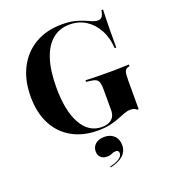

<svg xmlns="http://www.w3.org/2000/svg" viewBox="-144 -690 911 1016"><g transform="rotate(-20 312.0 -182.0)"><path d="M308.9 11.3Q225 11.3 162.9 -24.2Q100.8 -59.7 67.7 -124.6Q34.7 -189.5 34.7 -278.2Q34.7 -371 69.8 -439.1Q104.8 -507.3 169 -544.8Q233.1 -582.3 320.2 -582.3Q360.5 -582.3 389.5 -575.4Q418.5 -568.5 439.9 -559.3Q461.3 -550 477.4 -543.1Q493.5 -536.3 508.9 -536.3Q523.4 -536.3 531.5 -546.8Q539.5 -557.3 543.5 -581.5H552.4Q551.6 -558.9 550.8 -531.5Q550 -504 549.6 -465.3Q549.2 -426.6 549.2 -368.5H540.3Q537.1 -427.4 512.5 -472.6Q487.9 -517.7 448.4 -542.7Q408.9 -567.7 358.1 -567.7Q300.8 -567.7 260.5 -533.9Q220.2 -500 199.6 -435.5Q179 -371 179 -278.2Q179 -146 220.2 -72.6Q261.3 0.8 334.7 0.8Q358.9 0.8 375.8 -6.9Q392.7 -14.5 401.6 -29.4Q410.5 -44.4 410.5 -66.1V-183.1Q410.5 -208.1 406.5 -221.8Q402.4 -235.5 391.1 -241.5Q379.8 -247.6 357.3 -250L337.1 -252.4V-261.3Q350.8 -260.5 370.6 -260.1Q390.3 -259.7 415.7 -259.3Q441.1 -258.9 469.4 -258.9H480.6H487.9Q509.7 -258.9 533.5 -259.7Q557.3 -260.5 581.5 -261.3V-252.4L575.8 -250.8Q559.7 -246.8 554.4 -233.9Q549.2 -221 549.2 -183.1V-21.8H540.3Q534.7 -28.2 526.6 -31Q518.5 -33.9 506.5 -33.9Q489.5 -33.9 471 -27Q452.4 -20.2 429.8 -10.9Q407.3 -1.6 377.8 4.8Q348.4 11.3 308.9 11.3ZM304.8 217.7 304 212.1Q337.9 204.8 356.9 191.9Q375.8 179 375.8 162.9Q375.8 146 358.1 146Q346 146 335.1 151.6Q324.2 157.3 306.5 157.3Q284.7 157.3 271.8 144.8Q258.9 132.3 258.9 111.3Q258.9 85.5 277.4 69.8Q296 54 327.4 54Q361.3 54 381.9 73.8Q402.4 93.5 402.4 126.6Q402.4 162.1 377.8 184.3Q353.2 206.5 304.8 217.7Z"/></g></svg>

Font: Playfair 144pt SemiCondensed ExtraBold
Style: Regular
Weight: 800
Width: 4
Designer: Claus Eggers Sørensen
Foundry: Claus Eggers Sørensen
Version: Version 2.203